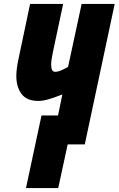

<svg xmlns="http://www.w3.org/2000/svg" viewBox="-20 -734 603 976"><path d="M112 222H276L324 0H411L563 -714H395L326 -394Q312 -386 293.5 -377.5Q275 -369 260 -369Q240 -369 240 -406Q240 -427 248 -465L301 -714H133L75 -439Q63 -384 63 -348Q63 -292 89.5 -256.5Q116 -221 174 -221Q201 -221 232.5 -231Q264 -241 297 -254L275 -147H191Z"/></svg>

Font: Noto Sans Display Condensed Black
Style: Italic
Weight: 900
Width: 3
Italic angle: -192°
Designer: Monotype Design Team
Foundry: Monotype Imaging Inc.
Version: Version 1.900